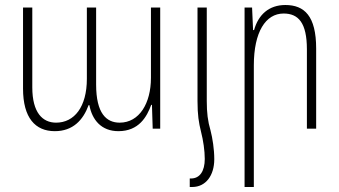

<svg xmlns="http://www.w3.org/2000/svg" viewBox="-20 -514 1355 767"><path d="M199 10C271 10 312 -34 334 -94H337C348 -35 385 10 453 10C535 10 567 -48 584 -95H587L590 0H620V-484H583V-203C583 -102 537 -24 458 -24C405 -24 364 -61 364 -176V-484H327V-199C327 -87 277 -24 204 -24C150 -24 109 -64 109 -165V-484H72V-160C72 -43 121 10 199 10Z M769 -110C769 -55 774 -24 783 12C792 47 798 88 798 121C798 170 778 199 743 199H738V233H748C802 233 836 187 836 122C836 82 829 38 821 7C810 -30 806 -64 806 -110V-484H769Z M957 233H994V-253C994 -386 1041 -460 1113 -460C1172 -460 1206 -423 1206 -317V0H1243V-320C1243 -450 1196 -494 1120 -494C1054 -494 1012 -455 995 -394H991L987 -484H957Z"/></svg>

Font: Noto Sans Armenian Condensed ExtraLight
Style: Regular
Weight: 200
Width: 3
Designer: Monotype Design Team
Foundry: Monotype Imaging Inc.
Version: Version 2.008